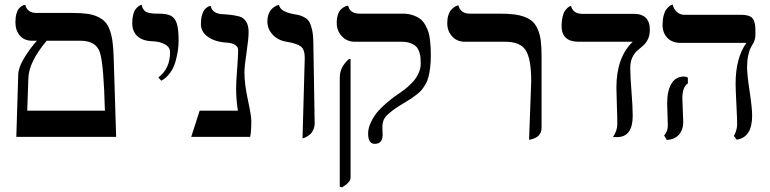

<svg xmlns="http://www.w3.org/2000/svg" viewBox="-20 -587 3339 833"><path d="M184.1 -410.2V-412.1Q104.5 -318.4 103 -246.1Q99.1 -146 98.1 -106.9H435.1Q430.2 -303.2 414.3 -356.7Q398.4 -410.2 330.1 -410.2ZM50.8 6.8 59.1 -263.2Q59.6 -292.5 83.5 -333Q107.4 -373.5 140.1 -410.2H120.1Q85.4 -410.2 66.2 -432.6Q46.9 -455.1 46.9 -490.2Q46.9 -511.7 51.3 -527.3Q55.7 -543 62 -550Q68.4 -557.1 74.7 -561Q81.1 -564.9 85.4 -565.4L89.8 -565.9Q98.6 -530.8 138.2 -530.8H293.9Q331.1 -530.8 357.2 -527.3Q383.3 -523.9 403.3 -514.6Q423.3 -505.4 435.8 -492.2Q448.2 -479 456.3 -456.5Q464.4 -434.1 468 -407.2Q471.7 -380.4 473.1 -340.8L483.9 6.8Z M679.7 -236.8 667 -251Q717.8 -288.6 717.8 -360.8Q717.8 -381.8 696.5 -394.3Q675.3 -406.7 638.7 -408.2Q598.1 -409.7 575.9 -430.2Q553.7 -450.7 553.7 -486.8Q553.7 -507.8 557.9 -523.4Q562 -539.1 568.1 -546.9Q574.2 -554.7 580.3 -559.3Q586.4 -564 590.3 -564.9L594.7 -565.9Q596.2 -555.2 601.6 -547.4Q606.9 -539.6 613 -535.9Q619.1 -532.2 630.1 -530.3Q641.1 -528.3 647.7 -528.1Q654.3 -527.8 667 -527.8Q703.6 -527.8 721.4 -518.6Q739.3 -509.3 747.1 -484.9Q754.9 -460.4 754.9 -411.1Q754.9 -391.1 752 -369.6Q749 -348.1 741.9 -321.5Q734.9 -294.9 718.8 -272Q702.6 -249 679.7 -236.8Z M1040.5 -272Q1040.5 -223.1 1055.4 -154.1Q1070.3 -85 1070.3 -63Q1070.3 -14.6 1065.4 6.8H809.6L846.2 -106.9H1012.2Q1004.4 -154.8 1004.4 -204.1Q1004.4 -229.5 1008.8 -286.9Q1013.2 -344.2 1013.2 -369.1Q1013.2 -383.8 1000.2 -392.1Q987.3 -400.4 966.3 -401.9Q913.6 -404.8 882.6 -426.8Q851.6 -448.7 851.6 -481.9Q851.6 -503.9 856 -520.3Q860.4 -536.6 866.7 -544.2Q873 -551.8 879.4 -555.9Q885.7 -560.1 890.1 -560.5L894.5 -561Q897.5 -543.5 911.1 -534.9Q924.8 -526.4 942.9 -525.6Q960.9 -524.9 981.4 -522.5Q1002 -520 1019 -515.4Q1036.1 -510.7 1047.4 -493.9Q1058.6 -477.1 1058.6 -448.2Q1058.6 -418.5 1049.6 -359.1Q1040.5 -299.8 1040.5 -272Z M1292.5 13.2 1302.2 -335.9Q1302.2 -372.1 1285.2 -385.3Q1268.1 -398.4 1224.1 -405.8Q1187.5 -411.1 1163.8 -435.8Q1140.1 -460.4 1140.1 -494.1Q1140.1 -511.7 1145.3 -525.6Q1150.4 -539.6 1157.7 -546.9Q1165 -554.2 1172.6 -558.8Q1180.2 -563.5 1185.5 -564.5L1190.4 -565.9Q1195.3 -536.6 1253.4 -525.9Q1272 -522.9 1282.5 -519.8Q1293 -516.6 1305.2 -509Q1317.4 -501.5 1323.5 -489.5Q1329.6 -477.5 1334.2 -456.5Q1338.9 -435.5 1339.4 -405.8L1345.2 -50.8Q1344.7 -35.6 1339.1 -23.4Q1333.5 -11.2 1325.7 -4.6Q1317.9 2 1310.3 6.3Q1302.7 10.7 1297.9 11.7Z M1463.9 226.1 1454.1 223.1V-251Q1454.1 -295.9 1494.1 -331.1H1501V184.1Q1501 203.6 1463.9 226.1ZM1639.2 -38.1V-25.9Q1639.2 -22.5 1639.6 -14.6Q1640.1 -6.8 1640.1 -2.9Q1640.1 37.1 1606 37.1Q1577.1 37.1 1577.1 -7.8Q1577.1 -31.2 1589.1 -56.2Q1601.1 -81.1 1615.7 -99.1Q1630.4 -117.2 1653.8 -137.5Q1677.2 -157.7 1689 -166Q1700.7 -174.3 1717.8 -186Q1725.6 -190.9 1737.3 -200.2Q1749 -209.5 1765.9 -226.1Q1782.7 -242.7 1793.9 -265.1Q1805.2 -287.6 1805.2 -310.1Q1805.2 -325.7 1804.4 -336.2Q1803.7 -346.7 1799.1 -361.1Q1794.4 -375.5 1786.1 -384.3Q1777.8 -393.1 1761.7 -399.4Q1745.6 -405.8 1723.1 -405.8H1520Q1485.4 -405.8 1463.1 -429.7Q1440.9 -453.6 1440.9 -487.8Q1440.9 -508.3 1446 -523.4Q1451.2 -538.6 1458.5 -545.7Q1465.8 -552.7 1473.1 -556.9Q1480.5 -561 1485.8 -561.5L1490.7 -562Q1498 -527.8 1541 -527.8H1727.1Q1752 -527.8 1771.5 -521Q1791 -514.2 1803.7 -504.4Q1816.4 -494.6 1825.4 -478Q1834.5 -461.4 1838.9 -447.5Q1843.3 -433.6 1845.7 -412.4Q1848.1 -391.1 1848.6 -377.9Q1849.1 -364.7 1849.1 -344.2Q1849.1 -316.4 1846.2 -293.5Q1843.3 -270.5 1839.1 -253.7Q1835 -236.8 1826.2 -221.9Q1817.4 -207 1810.1 -197.8Q1802.7 -188.5 1788.3 -177.2Q1773.9 -166 1764.4 -159.7Q1754.9 -153.3 1735.8 -142.1Q1707.5 -125 1694.8 -116.2Q1682.1 -107.4 1666.5 -94Q1650.9 -80.6 1645 -67.4Q1639.2 -54.2 1639.2 -38.1Z M2275.4 19 2284.7 -233.9Q2284.7 -331.5 2261 -368.7Q2237.3 -405.8 2172.4 -405.8H1997.6Q1962.9 -405.8 1941.7 -429Q1920.4 -452.1 1920.4 -486.8Q1920.4 -506.3 1925.3 -521.5Q1930.2 -536.6 1937.3 -544.2Q1944.3 -551.8 1951.7 -556.6Q1959 -561.5 1963.9 -562.5L1968.8 -564Q1978 -527.8 2018.6 -527.8H2144.5Q2182.6 -527.8 2209.2 -524.7Q2235.8 -521.5 2257.3 -513.2Q2278.8 -504.9 2292 -491.9Q2305.2 -479 2314 -458Q2322.8 -437 2326.2 -409.7Q2329.6 -382.3 2329.6 -344.2V-33.2Q2329.6 -19.5 2324 -9Q2318.4 1.5 2310.5 6.6Q2302.7 11.7 2294.7 14.6Q2286.6 17.6 2281.2 18.6Z M2714.4 -291Q2714.4 -258.3 2719.7 -189.9Q2725.1 -121.6 2725.1 -85Q2725.1 7.8 2657.2 7.8H2639.2Q2658.2 -19.5 2658.2 -48.8Q2658.2 -83 2656.2 -134.3Q2654.3 -185.5 2654.3 -207Q2654.3 -337.9 2725.1 -405.8H2491.2Q2416.5 -405.8 2416.5 -474.1Q2416.5 -496.6 2420.7 -513.9Q2424.8 -531.2 2430.9 -539.8Q2437 -548.3 2443.1 -553.7Q2449.2 -559.1 2453.6 -560.1L2457.5 -561Q2466.3 -526.9 2507.3 -526.9H2729.5Q2799.3 -526.9 2799.3 -458Q2799.3 -433.1 2790.5 -415.8Q2781.7 -398.4 2769.3 -388.2Q2756.8 -377.9 2744.4 -366.9Q2731.9 -356 2723.1 -337.2Q2714.4 -318.4 2714.4 -291Z M2940.4 -159.2Q2940.4 -148.4 2942.4 -107.4Q2944.3 -66.4 2944.3 -58.1Q2944.3 -24.4 2926 -3.2Q2907.7 18.1 2873 20L2861.3 1Q2877.4 -17.6 2877.4 -41Q2877.4 -50.8 2876 -89.8Q2874.5 -128.9 2874.5 -138.2Q2874.5 -193.4 2893.1 -224.1Q2911.6 -254.9 2947.3 -254.9Q2957 -254.9 2964.4 -250V-225.1Q2940.4 -210.4 2940.4 -159.2ZM3221.2 -295.9Q3221.2 -263.7 3232.2 -191.2Q3243.2 -118.7 3243.2 -85Q3243.2 8.8 3176.3 19L3164.1 2.9Q3178.2 -22.9 3178.2 -48.8Q3178.2 -69.8 3174.8 -136Q3171.4 -202.1 3171.4 -223.1Q3171.4 -335.4 3218.3 -400.9H2933.1Q2896.5 -400.9 2875.5 -422.6Q2854.5 -444.3 2854.5 -479Q2854.5 -501.5 2859.1 -519Q2863.8 -536.6 2870.1 -545.2Q2876.5 -553.7 2882.8 -559.1Q2889.2 -564.5 2893.6 -565.4L2898.4 -566.9Q2902.3 -548.8 2916 -535.9Q2929.7 -522.9 2948.2 -522.9H3194.3Q3231.9 -522.9 3244.6 -507.8Q3257.3 -492.7 3257.3 -458V-434.1Q3257.3 -414.1 3245.1 -394V-395Q3237.3 -380.9 3233.9 -373.5Q3230.5 -366.2 3225.8 -344.5Q3221.2 -322.8 3221.2 -295.9Z"/></svg>

Font: Linear Smooth Low Contrast
Style: Regular
Weight: 500
Designer: Philipp H. Poll, Flanker
Foundry: Philipp H. Poll, reworked by Flanker
Version: Version 1.010 | FøM Fix